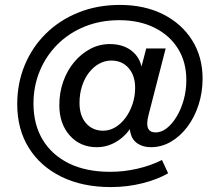

<svg xmlns="http://www.w3.org/2000/svg" viewBox="-20 -750 893 780"><path d="M430 10Q315 10 229.5 -32Q144 -74 97 -149.5Q50 -225 50 -327Q50 -412 80.5 -485.5Q111 -559 167 -614Q223 -669 299.5 -699.5Q376 -730 467 -730Q567 -730 642.5 -692Q718 -654 760.5 -586.5Q803 -519 803 -431Q803 -374 786.5 -323.5Q770 -273 741 -234.5Q712 -196 674 -174Q636 -152 593 -152Q562 -152 539.5 -166.5Q517 -181 510 -210Q503 -239 516 -280L520 -244Q494 -200 455.5 -176Q417 -152 373 -152Q306 -152 263.5 -199.5Q221 -247 221 -323Q221 -374 237 -419Q253 -464 281.5 -498Q310 -532 347 -551.5Q384 -571 426 -571Q486 -571 522.5 -537Q559 -503 558 -445L546 -446L574 -553H653L583 -281Q574 -246 581.5 -229Q589 -212 612 -212Q636 -212 658 -229.5Q680 -247 698 -277Q716 -307 726.5 -345Q737 -383 737 -425Q737 -498 703 -552.5Q669 -607 607.5 -637.5Q546 -668 465 -668Q388 -668 324 -642Q260 -616 213.5 -569.5Q167 -523 141.5 -461.5Q116 -400 116 -329Q116 -245 153 -183Q190 -121 259.5 -86.5Q329 -52 428 -52Q483 -52 537.5 -64.5Q592 -77 638 -100L663 -46Q620 -21 558.5 -5.5Q497 10 430 10ZM399 -219Q425 -219 448.5 -233Q472 -247 490 -271.5Q508 -296 518.5 -327.5Q529 -359 529 -393Q529 -443 502.5 -473.5Q476 -504 432 -504Q406 -504 382.5 -491Q359 -478 341 -454.5Q323 -431 313 -399.5Q303 -368 303 -332Q303 -280 329.5 -249.5Q356 -219 399 -219Z"/></svg>

Font: Instrument Sans
Style: Regular
Weight: 400
Designer: Rodrigo Fuenzalida
Foundry: fragTYPE
Version: Version 1.000;gftools[0.9.28]